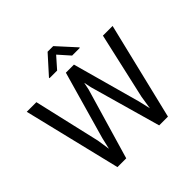

<svg xmlns="http://www.w3.org/2000/svg" viewBox="-217 -1112 1322 1322"><g transform="rotate(-45 443.5 -451.0)"><path d="M269.5 -214.8 410.6 -710.9H489.3L626.5 -214.8L646.5 -128.4L661.6 -225.1L771.5 -710.9H865.7L693.8 0H608.4L461.9 -518.1L450.7 -572.3L439.5 -518.1L287.6 0H202.1L29.8 -710.9H123.5L235.8 -224.6L250 -130.4ZM478.5 -901.9 599.6 -768.6V-763.7H524.4L451.2 -846.2L378.4 -763.7H304.2V-769L423.8 -901.9Z"/></g></svg>

Font: Vazirmatn FD
Style: Regular
Weight: 400
Designer: Saber Rastikerdar
Foundry: Saber Rastikerdar
Version: Version 33.001